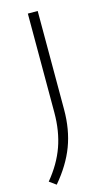

<svg xmlns="http://www.w3.org/2000/svg" viewBox="-128 -583 486 857"><g transform="rotate(-15 115.0 -154.5)"><path d="M22.5 230.5 -8.5 208Q45.5 143 70.5 72.8Q95.5 2.5 95.5 -83.5V-540.5H141V-85.5Q141 7.5 112.5 82.8Q84 158 22.5 230.5Z"/></g></svg>

Font: Encode Sans Expanded ExtraLight
Style: Regular
Weight: 200
Width: 7
Designer: Multiple Designers
Foundry: Impallari Type
Version: Version 3.000; ttfautohint (v1.8.3) -l 8 -r 50 -G 200 -x 14 